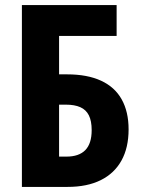

<svg xmlns="http://www.w3.org/2000/svg" viewBox="-20 -734 557 754"><path d="M66 0V-714H438V-593H212V-442H243Q323 -442 377 -417Q431 -392 458 -343.5Q485 -295 485 -226Q485 -154 457 -103.5Q429 -53 375.5 -26.5Q322 0 245 0ZM241 -119Q290 -119 315 -144.5Q340 -170 340 -223Q340 -259 329 -281Q318 -303 295.5 -313Q273 -323 239 -323H212V-119Z"/></svg>

Font: Noto Sans Display Condensed
Style: Bold
Weight: 700
Width: 3
Designer: Monotype Design Team
Foundry: Monotype Imaging Inc.
Version: Version 2.003